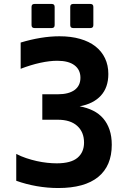

<svg xmlns="http://www.w3.org/2000/svg" viewBox="-20 -923 642 957"><path d="M151.9 -783.2Q137.2 -783.2 137.2 -797.9V-888.7Q137.2 -903.3 151.9 -903.3H237.8Q252.4 -903.3 252.4 -888.7V-797.9Q252.4 -783.2 237.8 -783.2ZM344.7 -783.2Q330.1 -783.2 330.1 -797.9V-888.7Q330.1 -903.3 344.7 -903.3H430.7Q445.3 -903.3 445.3 -888.7V-797.9Q445.3 -783.2 430.7 -783.2ZM270.5 14.2Q216.8 14.2 163.3 4.9Q109.9 -4.4 61 -22V-155.8Q84.5 -143.6 110.8 -134.8Q137.2 -126 163.6 -120.1Q189.9 -114.3 215.3 -111.6Q240.7 -108.9 262.7 -108.9Q333.5 -108.9 366.2 -136.5Q398.9 -164.1 398.9 -212.4Q398.9 -264.6 365 -295.4Q331.1 -326.2 268.1 -326.2H190.9V-453.1H268.1Q322.3 -453.1 351.6 -474.4Q380.9 -495.6 380.9 -535.6Q380.9 -575.2 351.3 -597.7Q321.8 -620.1 265.6 -620.1Q227.5 -620.1 180.4 -609.9Q133.3 -599.6 83 -580.1V-710.9Q133.3 -726.1 181.9 -734.1Q230.5 -742.2 276.4 -742.2Q334 -742.2 379.2 -729.2Q424.3 -716.3 455.6 -691.9Q486.8 -667.5 503.4 -632.6Q520 -597.7 520 -554.2Q520 -487.3 482.9 -446.5Q445.8 -405.8 377 -393.1Q414.6 -386.2 444.3 -371.3Q474.1 -356.4 494.6 -332.5Q515.1 -308.6 526.1 -275.9Q537.1 -243.2 537.1 -201.2Q537.1 -96.2 469.5 -41Q401.9 14.2 270.5 14.2Z"/></svg>

Font: Hack
Style: Bold
Weight: 700
Monospace: yes
Designer: Christopher Simpkins
Foundry: Christopher Simpkins
Version: Version 2.017